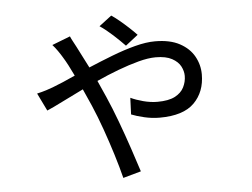

<svg xmlns="http://www.w3.org/2000/svg" viewBox="-51 -699 1102 841"><g transform="rotate(-5 500.0 -278.5)"><path d="M520 -498Q498 -521 469 -547.5Q440 -574 412 -593L467 -635Q481 -626 501 -609.5Q521 -593 541 -574.5Q561 -556 575 -541ZM114 -323Q136 -328 155 -334Q174 -340 184 -344Q205 -352 231 -363Q257 -374 285 -387Q260 -440 240 -472Q233 -484 221.5 -500.5Q210 -517 199 -529L279 -560Q284 -548 291 -535.5Q298 -523 303 -513L352 -417Q404 -439 457 -459.5Q510 -480 559.5 -493Q609 -506 648 -506Q714 -506 756.5 -483Q799 -460 819.5 -423Q840 -386 840 -344Q840 -267 792 -219Q744 -171 640 -171Q606 -171 572 -179Q538 -187 516 -196L519 -269Q542 -258 574 -249.5Q606 -241 636 -241Q685 -241 713 -255.5Q741 -270 753 -294Q765 -318 765 -344Q765 -365 754 -386Q743 -407 716.5 -421.5Q690 -436 645 -436Q612 -436 569 -424.5Q526 -413 478 -395Q430 -377 382 -355L415 -281Q437 -231 460 -169Q483 -107 503 -47.5Q523 12 537 56L458 78Q446 30 428.5 -26.5Q411 -83 390.5 -141Q370 -199 348 -250L315 -324Q263 -299 220.5 -277.5Q178 -256 152 -245Z"/></g></svg>

Font: Go Noto Kurrent-Regular
Style: Regular
Weight: 400
Designer: Monotype Design Team
Foundry: Monotype Imaging Inc.
Version: Version 2.012; ttfautohint (v1.8.4.7-5d5b)